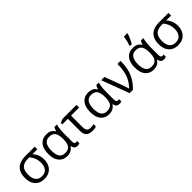

<svg xmlns="http://www.w3.org/2000/svg" viewBox="279 -2153 3511 3511"><g transform="rotate(-45 2035.0 -397.0)"><path d="M545.4 -246.6Q545.4 -173.3 517.3 -115.2Q489.3 -57.1 434.3 -23.7Q379.4 9.8 298.3 9.8Q224.6 9.8 169.9 -21Q115.2 -51.8 85.4 -110.8Q55.7 -169.9 55.7 -254.9Q55.7 -354 90.6 -415.8Q125.5 -477.5 190.7 -506.3Q255.9 -535.2 345.7 -535.2H587.4V-467.3H458.5Q497.6 -428.7 521.5 -374Q545.4 -319.3 545.4 -246.6ZM139.6 -254.9Q139.6 -197.3 156.2 -152.8Q172.9 -108.4 208.5 -83Q244.1 -57.6 300.8 -57.6Q385.3 -57.6 423.8 -110.1Q462.4 -162.6 462.4 -245.1Q462.4 -289.1 452.6 -328.6Q442.9 -368.2 424.1 -402.8Q405.3 -437.5 378.4 -467.3H345.7Q241.2 -467.3 190.4 -418.2Q139.6 -369.1 139.6 -254.9Z M900.4 -57.6Q956.5 -57.6 990.5 -79.6Q1024.4 -101.6 1040 -146.7Q1055.7 -191.9 1055.7 -260.7V-268.6Q1055.7 -371.1 1021.7 -423.8Q987.8 -476.6 900.4 -476.6Q824.7 -476.6 788.1 -422.4Q751.5 -368.2 751.5 -264.6Q751.5 -162.1 787.4 -109.9Q823.2 -57.6 900.4 -57.6ZM887.2 9.8Q787.6 9.8 727.5 -59.6Q667.5 -128.9 667.5 -265.6Q667.5 -400.9 727.5 -472.9Q787.6 -544.9 895.5 -544.9Q955.1 -544.9 994.9 -523.4Q1034.7 -502 1060.1 -460H1065.9Q1069.8 -478.5 1077.6 -499Q1085.4 -519.5 1096.2 -535.2H1160.6Q1153.3 -512.7 1147.7 -478Q1142.1 -443.4 1138.9 -404.3Q1135.7 -365.2 1135.7 -328.6V-118.2Q1135.7 -84 1147.9 -70.3Q1160.2 -56.6 1178.2 -56.6Q1186 -56.6 1195.1 -58.3Q1204.1 -60.1 1209 -62V-2.4Q1204.1 0.5 1195.3 3.2Q1186.5 5.9 1176 7.8Q1165.5 9.8 1154.8 9.8Q1117.7 9.8 1094.5 -8.8Q1071.3 -27.3 1062 -76.2H1055.7Q1040.5 -52.7 1018.8 -33.2Q997.1 -13.7 965.1 -2Q933.1 9.8 887.2 9.8Z M1668 -535.2V-466.3H1459V-163.1Q1459 -104 1485.4 -79.6Q1511.7 -55.2 1556.2 -55.2Q1578.1 -55.2 1601.3 -58.3Q1624.5 -61.5 1640.1 -65.9V-4.9Q1626 1 1599.6 5.9Q1573.2 10.7 1544.4 10.7Q1498 10.7 1460 -3.4Q1421.9 -17.6 1399.2 -53.5Q1376.5 -89.4 1376.5 -154.3V-466.3H1232.4V-503.9L1305.7 -535.2Z M1984.4 -57.6Q2040.5 -57.6 2074.5 -79.6Q2108.4 -101.6 2124 -146.7Q2139.6 -191.9 2139.6 -260.7V-268.6Q2139.6 -371.1 2105.7 -423.8Q2071.8 -476.6 1984.4 -476.6Q1908.7 -476.6 1872.1 -422.4Q1835.4 -368.2 1835.4 -264.6Q1835.4 -162.1 1871.3 -109.9Q1907.2 -57.6 1984.4 -57.6ZM1971.2 9.8Q1871.6 9.8 1811.5 -59.6Q1751.5 -128.9 1751.5 -265.6Q1751.5 -400.9 1811.5 -472.9Q1871.6 -544.9 1979.5 -544.9Q2039.1 -544.9 2078.9 -523.4Q2118.7 -502 2144 -460H2149.9Q2153.8 -478.5 2161.6 -499Q2169.4 -519.5 2180.2 -535.2H2244.6Q2237.3 -512.7 2231.7 -478Q2226.1 -443.4 2222.9 -404.3Q2219.7 -365.2 2219.7 -328.6V-118.2Q2219.7 -84 2231.9 -70.3Q2244.1 -56.6 2262.2 -56.6Q2270 -56.6 2279.1 -58.3Q2288.1 -60.1 2293 -62V-2.4Q2288.1 0.5 2279.3 3.2Q2270.5 5.9 2260 7.8Q2249.5 9.8 2238.8 9.8Q2201.7 9.8 2178.5 -8.8Q2155.3 -27.3 2146 -76.2H2139.6Q2124.5 -52.7 2102.8 -33.2Q2081.1 -13.7 2049.1 -2Q2017.1 9.8 1971.2 9.8Z M2306.6 -535.2H2390.6L2504.9 -227.1Q2513.2 -205.6 2523.7 -175.5Q2534.2 -145.5 2543.7 -116.7Q2553.2 -87.9 2557.6 -69.3H2561.5Q2623.5 -131.3 2659.7 -201.7Q2695.8 -272 2711.4 -354.2Q2727.1 -436.5 2727.1 -535.2H2807.1Q2807.1 -429.2 2787.8 -338.1Q2768.6 -247.1 2721.9 -164.3Q2675.3 -81.5 2593.3 0H2506.3Z M3136.2 -57.6Q3192.4 -57.6 3226.3 -79.6Q3260.3 -101.6 3275.9 -146.7Q3291.5 -191.9 3291.5 -260.7V-268.6Q3291.5 -371.1 3257.6 -423.8Q3223.6 -476.6 3136.2 -476.6Q3060.5 -476.6 3023.9 -422.4Q2987.3 -368.2 2987.3 -264.6Q2987.3 -162.1 3023.2 -109.9Q3059.1 -57.6 3136.2 -57.6ZM3123 9.8Q3023.4 9.8 2963.4 -59.6Q2903.3 -128.9 2903.3 -265.6Q2903.3 -400.9 2963.4 -472.9Q3023.4 -544.9 3131.3 -544.9Q3190.9 -544.9 3230.7 -523.4Q3270.5 -502 3295.9 -460H3301.8Q3305.7 -478.5 3313.5 -499Q3321.3 -519.5 3332 -535.2H3396.5Q3389.2 -512.7 3383.5 -478Q3377.9 -443.4 3374.8 -404.3Q3371.6 -365.2 3371.6 -328.6V-118.2Q3371.6 -84 3383.8 -70.3Q3396 -56.6 3414.1 -56.6Q3421.9 -56.6 3430.9 -58.3Q3439.9 -60.1 3444.8 -62V-2.4Q3439.9 0.5 3431.2 3.2Q3422.4 5.9 3411.9 7.8Q3401.4 9.8 3390.6 9.8Q3353.5 9.8 3330.3 -8.8Q3307.1 -27.3 3297.9 -76.2H3291.5Q3276.4 -52.7 3254.6 -33.2Q3232.9 -13.7 3200.9 -2Q3168.9 9.8 3123 9.8ZM3118.7 -606V-619.1Q3125.5 -637.7 3132.6 -661.1Q3139.6 -684.6 3145.8 -710Q3151.9 -735.4 3156.7 -760Q3161.6 -784.7 3164.6 -805.2H3252V-794.4Q3246.6 -771.5 3232.9 -737.8Q3219.2 -704.1 3202.1 -668.9Q3185.1 -633.8 3168.5 -606Z M4003.9 -246.6Q4003.9 -173.3 3975.8 -115.2Q3947.8 -57.1 3892.8 -23.7Q3837.9 9.8 3756.8 9.8Q3683.1 9.8 3628.4 -21Q3573.7 -51.8 3543.9 -110.8Q3514.2 -169.9 3514.2 -254.9Q3514.2 -354 3549.1 -415.8Q3584 -477.5 3649.2 -506.3Q3714.4 -535.2 3804.2 -535.2H4045.9V-467.3H3917Q3956.1 -428.7 3980 -374Q4003.9 -319.3 4003.9 -246.6ZM3598.1 -254.9Q3598.1 -197.3 3614.7 -152.8Q3631.3 -108.4 3667 -83Q3702.6 -57.6 3759.3 -57.6Q3843.8 -57.6 3882.3 -110.1Q3920.9 -162.6 3920.9 -245.1Q3920.9 -289.1 3911.1 -328.6Q3901.4 -368.2 3882.6 -402.8Q3863.8 -437.5 3836.9 -467.3H3804.2Q3699.7 -467.3 3648.9 -418.2Q3598.1 -369.1 3598.1 -254.9Z"/></g></svg>

Font: Wonky
Style: Regular
Weight: 400
Designer: Monotype Design Team
Foundry: Monotype Imaging Inc.
Version: Version 3.000